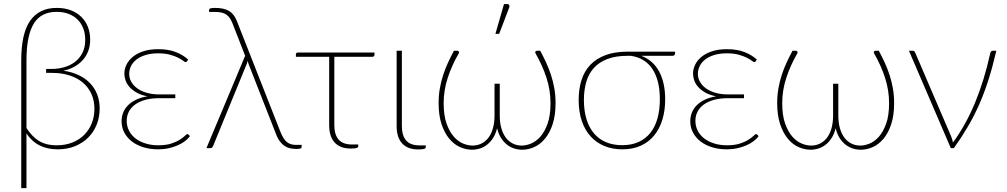

<svg xmlns="http://www.w3.org/2000/svg" viewBox="-20 -750 5096 972"><path d="M272 6Q220 6 180.5 -13.8Q141 -33.5 114 -74.5V202.5H87.5V-444Q87.5 -581.5 133.2 -645.8Q179 -710 267 -710Q307.5 -710 339 -697.8Q370.5 -685.5 392.2 -664Q414 -642.5 425.2 -613.2Q436.5 -584 436.5 -550Q436.5 -516.5 426 -490Q415.5 -463.5 397 -443.8Q378.5 -424 354 -411Q329.5 -398 301 -392Q343.5 -386 377.5 -370Q411.5 -354 435.2 -329.5Q459 -305 471.8 -272.5Q484.5 -240 484.5 -200.5Q484.5 -157 469.5 -119.2Q454.5 -81.5 426.8 -53.8Q399 -26 359.8 -10Q320.5 6 272 6ZM241 -401Q273.5 -401 304.2 -409.5Q335 -418 358.8 -436Q382.5 -454 397 -481.8Q411.5 -509.5 411.5 -548.5Q411.5 -579.5 401.8 -605.5Q392 -631.5 373.5 -650.2Q355 -669 328 -679.5Q301 -690 266.5 -690Q229 -690 200.2 -676.2Q171.5 -662.5 152.5 -632.8Q133.5 -603 123.8 -556.2Q114 -509.5 114 -443.5V-101.5Q127.5 -81 142.8 -64.8Q158 -48.5 176.2 -37.2Q194.5 -26 217 -20.2Q239.5 -14.5 267.5 -14.5Q311.5 -14.5 347 -28.8Q382.5 -43 407 -68Q431.5 -93 444.8 -126.5Q458 -160 458 -199Q458 -241 442.8 -274.5Q427.5 -308 399.5 -331.8Q371.5 -355.5 332 -368.2Q292.5 -381 243.5 -381H213.5V-401Z M926.5 -439.5Q923.5 -435.5 919.5 -435.5Q916 -435.5 907 -442.5Q898 -449.5 881.8 -457.8Q865.5 -466 840.8 -473Q816 -480 781.5 -480Q743.5 -480 715.8 -471.2Q688 -462.5 669.8 -447.8Q651.5 -433 642.8 -414.5Q634 -396 634 -376.5Q634 -354.5 644.8 -335.5Q655.5 -316.5 675.5 -302.2Q695.5 -288 723.8 -280Q752 -272 786.5 -272H867.5V-253H786.5Q746.5 -253 715.8 -244.5Q685 -236 664 -220.8Q643 -205.5 632.2 -184.5Q621.5 -163.5 621.5 -138Q621.5 -111 633.2 -88.2Q645 -65.5 666 -49.2Q687 -33 716.5 -23.8Q746 -14.5 781.5 -14.5Q820.5 -14.5 847 -23.2Q873.5 -32 890.2 -42.8Q907 -53.5 915.8 -62.2Q924.5 -71 928.5 -71Q932.5 -71 935 -68L941.5 -60.5Q932.5 -48 917 -36Q901.5 -24 880.8 -14.8Q860 -5.5 834.8 0.2Q809.5 6 780.5 6Q740 6 706 -4.5Q672 -15 647.5 -34Q623 -53 609.2 -79Q595.5 -105 595.5 -136Q595.5 -159 603.5 -179.5Q611.5 -200 628 -216.8Q644.5 -233.5 669 -245.2Q693.5 -257 726.5 -262.5Q694 -268.5 671.8 -281.2Q649.5 -294 635.5 -309.8Q621.5 -325.5 615.5 -343.2Q609.5 -361 609.5 -377.5Q609.5 -400 620 -422Q630.5 -444 651.8 -461.8Q673 -479.5 705.2 -490.2Q737.5 -501 781 -501Q832.5 -501 869.8 -486.5Q907 -472 932.5 -448.5Z M1221 -467.5 1157 -632Q1151 -646.5 1144 -657.2Q1137 -668 1127 -675.2Q1117 -682.5 1103 -686Q1089 -689.5 1069 -689.5H1038.5V-699.5Q1038.5 -701.5 1039.5 -703.5Q1040.5 -705.5 1043.5 -707Q1046.5 -708.5 1052.5 -709.2Q1058.5 -710 1068.5 -710Q1113.5 -710 1139.5 -694.5Q1165.5 -679 1179 -644L1399.5 -83Q1414 -46 1432 -31.2Q1450 -16.5 1477.5 -16.5H1507V-6Q1507 -1 1502 1.5Q1497 4 1481 4Q1464.5 4 1449.8 1Q1435 -2 1421.8 -10.5Q1408.5 -19 1397 -34Q1385.5 -49 1376.5 -73.5L1241.5 -418Q1236 -431 1234 -442.5Q1233 -437 1231 -431.5Q1229 -426 1226.5 -420L1058 -9Q1057 -6 1053.5 -3Q1050 0 1044.5 0H1025Z M1478 -474.5Q1478 -484 1488.5 -484H1876V-473.5Q1876 -462.5 1864.5 -462.5H1672.5V-116.5Q1672.5 -68.5 1694.2 -43.5Q1716 -18.5 1762 -18.5H1793.5V-9.5Q1793.5 -4 1786 -1Q1778.5 2 1755.5 2Q1702 2 1674.2 -28.5Q1646.5 -59 1646.5 -115.5V-462.5H1478Z M1988 -493H2014.5V-112Q2014.5 -64 2036 -39Q2057.5 -14 2104 -14H2135.5V-5Q2135.5 0.5 2127.8 3.5Q2120 6.5 2097 6.5Q2043.5 6.5 2015.8 -24Q1988 -54.5 1988 -111Z M2200.5 0ZM2371.5 -13Q2397 -13 2417.8 -23.5Q2438.5 -34 2453 -53.2Q2467.5 -72.5 2475.2 -99.8Q2483 -127 2483.5 -161V-326H2510V-164.5Q2510 -130 2517.8 -102Q2525.5 -74 2540 -54.2Q2554.5 -34.5 2575.2 -23.8Q2596 -13 2622 -13Q2642.5 -13 2667.8 -23Q2693 -33 2715 -57.5Q2737 -82 2752 -123.5Q2767 -165 2767 -228Q2767 -292.5 2746.8 -355.5Q2726.5 -418.5 2691 -480Q2688 -486.5 2691.2 -489.8Q2694.5 -493 2698.5 -493H2715Q2731 -463 2745 -432.8Q2759 -402.5 2769.5 -370.2Q2780 -338 2786.2 -303Q2792.5 -268 2792.5 -228Q2792.5 -166.5 2778 -122Q2763.5 -77.5 2739.5 -48.5Q2715.5 -19.5 2685.2 -5.8Q2655 8 2623.5 8Q2603 8 2583.2 1.8Q2563.5 -4.5 2546.5 -17.8Q2529.5 -31 2516.5 -51.5Q2503.5 -72 2496.5 -101Q2489.5 -72 2476.2 -51.5Q2463 -31 2446.2 -17.8Q2429.5 -4.5 2409.8 1.8Q2390 8 2370 8Q2338.5 8 2308 -5.8Q2277.5 -19.5 2253.8 -48.5Q2230 -77.5 2215.2 -122Q2200.5 -166.5 2200.5 -228Q2200.5 -268 2206.8 -303Q2213 -338 2223.5 -370.2Q2234 -402.5 2248 -432.8Q2262 -463 2278 -493H2295Q2298.5 -493 2302 -489.8Q2305.5 -486.5 2302.5 -480Q2267 -418.5 2246.5 -355.5Q2226 -292.5 2226 -228Q2226 -165 2241 -123.5Q2256 -82 2278 -57.5Q2300 -33 2325.2 -23Q2350.5 -13 2371.5 -13ZM2488 -578.5 2531.5 -729.5H2549Q2555 -729.5 2557.8 -724.5Q2560.5 -719.5 2558 -712.5L2507 -578.5Z M3226.5 -467.5Q3286.5 -444.5 3317 -387.8Q3347.5 -331 3347.5 -247Q3347.5 -190.5 3333.2 -144Q3319 -97.5 3291.5 -64Q3264 -30.5 3223.5 -12.2Q3183 6 3130.5 6Q3080.5 6 3039.8 -10.8Q2999 -27.5 2970 -59.5Q2941 -91.5 2925.2 -138Q2909.5 -184.5 2909.5 -244.5Q2909.5 -299.5 2923.8 -344.5Q2938 -389.5 2968.2 -421.5Q2998.5 -453.5 3045.5 -471Q3092.5 -488.5 3157.5 -488.5H3397.5V-479Q3397.5 -475 3394.5 -471.2Q3391.5 -467.5 3384.5 -467.5ZM3320.5 -248Q3320.5 -295.5 3311 -334Q3301.5 -372.5 3283 -400.5Q3264.5 -428.5 3236.8 -445.5Q3209 -462.5 3173 -467.5H3158Q3097 -467.5 3054.8 -451.2Q3012.5 -435 2986.2 -405.8Q2960 -376.5 2948 -335.2Q2936 -294 2936 -244Q2936 -189 2949.2 -146.2Q2962.5 -103.5 2987.5 -74.2Q3012.5 -45 3048.5 -30Q3084.5 -15 3130 -15Q3177 -15 3212.8 -31.2Q3248.5 -47.5 3272.5 -77.5Q3296.5 -107.5 3308.5 -150.8Q3320.5 -194 3320.5 -248Z M3805.5 -439.5Q3802.5 -435.5 3798.5 -435.5Q3795 -435.5 3786 -442.5Q3777 -449.5 3760.8 -457.8Q3744.5 -466 3719.8 -473Q3695 -480 3660.5 -480Q3622.5 -480 3594.8 -471.2Q3567 -462.5 3548.8 -447.8Q3530.5 -433 3521.8 -414.5Q3513 -396 3513 -376.5Q3513 -354.5 3523.8 -335.5Q3534.5 -316.5 3554.5 -302.2Q3574.5 -288 3602.8 -280Q3631 -272 3665.5 -272H3746.5V-253H3665.5Q3625.5 -253 3594.8 -244.5Q3564 -236 3543 -220.8Q3522 -205.5 3511.2 -184.5Q3500.5 -163.5 3500.5 -138Q3500.5 -111 3512.2 -88.2Q3524 -65.5 3545 -49.2Q3566 -33 3595.5 -23.8Q3625 -14.5 3660.5 -14.5Q3699.5 -14.5 3726 -23.2Q3752.5 -32 3769.2 -42.8Q3786 -53.5 3794.8 -62.2Q3803.5 -71 3807.5 -71Q3811.5 -71 3814 -68L3820.5 -60.5Q3811.5 -48 3796 -36Q3780.5 -24 3759.8 -14.8Q3739 -5.5 3713.8 0.2Q3688.5 6 3659.5 6Q3619 6 3585 -4.5Q3551 -15 3526.5 -34Q3502 -53 3488.2 -79Q3474.5 -105 3474.5 -136Q3474.5 -159 3482.5 -179.5Q3490.5 -200 3507 -216.8Q3523.5 -233.5 3548 -245.2Q3572.5 -257 3605.5 -262.5Q3573 -268.5 3550.8 -281.2Q3528.5 -294 3514.5 -309.8Q3500.5 -325.5 3494.5 -343.2Q3488.5 -361 3488.5 -377.5Q3488.5 -400 3499 -422Q3509.5 -444 3530.8 -461.8Q3552 -479.5 3584.2 -490.2Q3616.5 -501 3660 -501Q3711.5 -501 3748.8 -486.5Q3786 -472 3811.5 -448.5Z M4085.5 -13Q4111 -13 4131.8 -23.5Q4152.5 -34 4167 -53.2Q4181.5 -72.5 4189.2 -99.8Q4197 -127 4197.5 -161V-326H4224V-164.5Q4224 -130 4231.8 -102Q4239.5 -74 4254 -54.2Q4268.5 -34.5 4289.2 -23.8Q4310 -13 4336 -13Q4356.5 -13 4381.8 -23Q4407 -33 4429 -57.5Q4451 -82 4466 -123.5Q4481 -165 4481 -228Q4481 -292.5 4460.8 -355.5Q4440.5 -418.5 4405 -480Q4402 -486.5 4405.2 -489.8Q4408.5 -493 4412.5 -493H4429Q4445 -463 4459 -432.8Q4473 -402.5 4483.5 -370.2Q4494 -338 4500.2 -303Q4506.5 -268 4506.5 -228Q4506.5 -166.5 4492 -122Q4477.5 -77.5 4453.5 -48.5Q4429.5 -19.5 4399.2 -5.8Q4369 8 4337.5 8Q4317 8 4297.2 1.8Q4277.5 -4.5 4260.5 -17.8Q4243.5 -31 4230.5 -51.5Q4217.5 -72 4210.5 -101Q4203.5 -72 4190.2 -51.5Q4177 -31 4160.2 -17.8Q4143.5 -4.5 4123.8 1.8Q4104 8 4084 8Q4052.5 8 4022 -5.8Q3991.5 -19.5 3967.8 -48.5Q3944 -77.5 3929.2 -122Q3914.5 -166.5 3914.5 -228Q3914.5 -268 3920.8 -303Q3927 -338 3937.5 -370.2Q3948 -402.5 3962 -432.8Q3976 -463 3992 -493H4009Q4012.5 -493 4016 -489.8Q4019.5 -486.5 4016.5 -480Q3981 -418.5 3960.5 -355.5Q3940 -292.5 3940 -228Q3940 -165 3955 -123.5Q3970 -82 3992 -57.5Q4014 -33 4039.2 -23Q4064.5 -13 4085.5 -13Z M5024 -493Q5005 -411.5 4983.8 -345Q4962.5 -278.5 4936.8 -220.2Q4911 -162 4879.5 -108.5Q4848 -55 4809 0H4793.5L4581.5 -493H4600.5Q4606 -493 4609 -490Q4612 -487 4613 -484L4796 -57.5Q4798.5 -50 4800.8 -42.8Q4803 -35.5 4804.5 -28.5Q4871 -120 4917 -232Q4963 -344 4993 -480Q4994.5 -487.5 4998 -490.2Q5001.5 -493 5005.5 -493Z"/></svg>

Font: Lato Thin
Style: Regular
Weight: 200
Designer: Lukasz Dziedzic
Foundry: tyPoland Lukasz Dziedzic
Version: Version 2.007; 2014-02-27